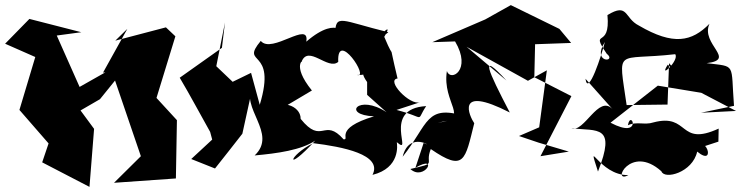

<svg xmlns="http://www.w3.org/2000/svg" viewBox="-63 -633 2899 751"><path d="M435 -520 340 -349 349 -350 114 -217 267 -251 159 -494 255 -507 52 -559 -43 -462 75 -410 13 -203 127 -72 102 2 287 98 305 -129 252 -201 328 -245 387 -318 488 -22 383 82 625 65 629 -163 527 -274 539 -217 623 -491 586 -526 388 -474Z M847 -313 783 -374 817 -545 805 -446 640 -329C681 -260 719 -188 759 -117L767 -87L685 -11L778 26C814 -19 849 -64 885 -110L926 -297C873 -213 1025 -111 933 -25C1023 -33 1115 -46 1170 -83C1050 48 1064 -24 1162 -73C1275 -59 1435 -29 1394 51C1503 24 1491 -66 1489 -77C1557 -18 1426 -208 1604 -218C1561 -154 1608 -172 1488 -203L1580 -233C1540 -219 1445 -320 1492 -326C1450 -501 1489 -372 1440 -489C1493 -577 1361 -429 1456 -507C1271 -552 1249 -582 1248 -500C1300 -481 1267 -584 1135 -470C1150 -556 1000 -420 957 -473C873 -372 1022 -451 953 -223L919 -348ZM1373 -262 1449 -194C1339 -267 1272 -183 1400 -178C1238 -129 1309 -86 1281 -88C1204 -175 1197 -64 1113 -168C1114 -224 1021 -244 1024 -200L1157 -279C1073 -383 1131 -403 1116 -390C1142 -461 1220 -356 1260 -391C1254 -520 1385 -323 1333 -340C1400 -336 1329 -374 1373 -312Z M2125 -520 1935 -613 1835 -557 1628 -468 1717 -471C1784 -358 1699 -312 1685 -355C1665 -228 1781 -168 1649 -153L1764 -176C1600 -229 1615 -149 1512 -20C1538 -127 1641 -49 1594 -74L1562 23C1657 -32 1596 78 1542 28C1653 3 1596 14 1622 -50C1754 41 1756 -7 1792 -151C1774 -177 1714 -304 1931 -193C1845 -358 1809 -437 1918 -318L1762 -450L2002 -317L2076 -358L2046 -135L1967 -101L2044 -75L2162 -40L2051 -22L2172 -257L2027 -331L2030 -460L2171 -465Z M2747 -79 2748 -130C2589 -57 2635 -192 2492 -154C2460 -143 2425 -159 2393 -143C2405 -210 2454 -85 2325 -153L2510 -298L2680 -270L2816 -199L2679 -192L2808 -219C2795 -389 2818 -371 2701 -386C2820 -400 2676 -460 2712 -540C2643 -470 2571 -454 2436 -533C2378 -562 2395 -624 2313 -574C2326 -436 2242 -525 2310 -423C2353 -389 2249 -384 2303 -469C2291 -420 2237 -252 2227 -325L2333 -206C2278 -265 2222 -112 2172 -131C2276 -120 2348 -145 2276 38C2230 -105 2279 54 2395 52C2326 89 2403 -72 2524 37C2536 71 2646 42 2664 -40C2743 25 2695 -126 2649 -47ZM2612 -318 2554 -386 2548 -224 2388 -222C2355 -453 2343 -394 2578 -421C2596 -397 2510 -319 2549 -380Z"/></svg>

Font: Asimov Silicon
Style: Regular
Weight: 400
Designer: Google
Version: Version 2.000980; 2014